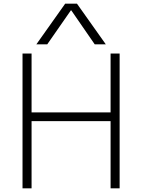

<svg xmlns="http://www.w3.org/2000/svg" viewBox="-20 -1020 770 1040"><path d="M579 0V-730H628V0ZM102 0V-730H151V0ZM127 -364V-411H603V-364ZM177 -780 333 -1000H397L553 -780H493L366 -964H364L236 -780Z"/></svg>

Font: M PLUS 1 Light
Style: Regular
Weight: 300
Designer: Coji Morishita
Foundry: UNDERFOREST DESIGN
Version: Version 1.001